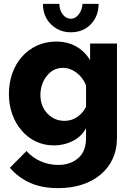

<svg xmlns="http://www.w3.org/2000/svg" viewBox="-20 -750 680 993"><path d="M287 -730H202Q202 -666 243 -625Q285 -583 346 -583Q410 -583 450 -625Q490 -667 490 -730H407Q404 -696 386.5 -674.5Q369 -653 346 -653Q322 -653 304.5 -675.5Q287 -698 287 -730ZM425 -87V-36Q425 35 382 70Q342 103 281 103Q233 103 190 84Q147 65 117 31L31 118Q77 170 137.5 196.5Q198 223 281 223Q348 223 404 205Q460 187 500 153Q541 119 563 71Q585 23 585 -36V-525H446V-439Q418 -485 373.5 -510Q329 -535 270 -535Q217 -535 172 -514.5Q127 -494 94 -457Q61 -420 43.5 -370Q26 -320 26 -263Q26 -209 43 -160.5Q60 -112 91 -76Q122 -39 165 -18.5Q208 2 259 2Q312 2 357 -21Q402 -44 425 -87ZM225 -163Q189 -201 189 -259Q189 -286 197.5 -312Q206 -338 222 -357Q254 -399 306 -399Q343 -399 376 -374Q409 -349 425 -308V-198Q409 -165 379.5 -145Q350 -125 314 -125Q261 -125 225 -163Z"/></svg>

Font: RT Raleway ExtraBold
Style: Regular
Weight: 400
Designer: Matt McInerney, Pablo Impallari, Rodrigo Fuenzalida — Edited by Milan Moffatt in April 2016
Foundry: Matt McInerney, Pablo Impallari, Rodrigo Fuenzalida — Edited by Milan Moffatt in April 2016
Version: Version 3.001